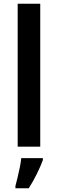

<svg xmlns="http://www.w3.org/2000/svg" viewBox="-20 -831 308 1021"><path d="M194 -51H74V-811H194ZM208 20Q196 53 176 93.5Q156 134 133 170H62V158Q67 139 73.5 112.5Q80 86 85.5 58.5Q91 31 93 10H208Z"/></svg>

Font: Noto Sans Tamil UI SemiCondensed SemiBold
Style: Regular
Weight: 600
Width: 4
Designer: Jelle Bosma - Monotype Design Team
Foundry: Monotype Imaging Inc.
Version: Version 2.004; ttfautohint (v1.8.4.7-5d5b)